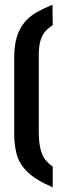

<svg xmlns="http://www.w3.org/2000/svg" viewBox="-20 -755 263 812"><path d="M203 37Q132 7 97 -27Q62 -61 51 -101Q40 -141 40 -189V-510Q40 -563 51.5 -599.5Q63 -636 84 -661Q105 -686 135 -703Q165 -720 202 -735L203 -648Q184 -637 170.5 -621Q157 -605 150.5 -581Q144 -557 144 -521V-202Q144 -153 151.5 -124Q159 -95 172.5 -78.5Q186 -62 203 -51Z"/></svg>

Font: Stick No Bills ExtraLight ExtraBold
Style: Regular
Weight: 800
Version: Version 2.000